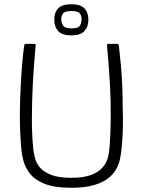

<svg xmlns="http://www.w3.org/2000/svg" viewBox="-20 -880 674 906"><path d="M317 6Q236 6 189.5 -13Q143 -32 121 -61Q99 -90 91 -119.5Q83 -149 81 -172Q77 -215 75 -265.5Q73 -316 74 -368Q75 -418 77.5 -469.5Q80 -521 84 -571Q88 -621 94 -664Q94 -667 96 -670Q98 -673 100 -673Q111 -673 121.5 -673Q132 -673 143 -673Q147 -673 148 -671.5Q149 -670 148 -664Q144 -624 141 -579.5Q138 -535 135 -487Q131 -406 130.5 -325.5Q130 -245 137 -177Q139 -159 144.5 -136Q150 -113 167 -91.5Q184 -70 219.5 -55.5Q255 -41 316 -41Q377 -41 412.5 -55.5Q448 -70 465.5 -91.5Q483 -113 489 -136Q495 -159 496 -177Q502 -244 502.5 -322Q503 -400 499 -479Q496 -529 492.5 -576Q489 -623 485 -664Q485 -670 486 -671.5Q487 -673 490 -673Q502 -673 512.5 -673Q523 -673 534 -673Q538 -673 539 -670Q540 -667 541 -664Q546 -621 550.5 -572Q555 -523 557 -472Q559 -421 559 -372Q561 -319 559.5 -267Q558 -215 553 -172Q551 -154 546.5 -131Q542 -108 529.5 -84Q517 -60 491.5 -39.5Q466 -19 423.5 -6.5Q381 6 317 6ZM397 -787Q397 -754 378.5 -733.5Q360 -713 317 -713Q273 -713 254.5 -733.5Q236 -754 236 -787Q236 -821 254.5 -840.5Q273 -860 317 -860Q360 -860 378.5 -840.5Q397 -821 397 -787ZM365 -790Q365 -806 356.5 -817Q348 -828 318 -828Q286 -828 277.5 -817Q269 -806 269 -790Q269 -775 277 -760.5Q285 -746 318 -746Q351 -746 358 -760.5Q365 -775 365 -790Z"/></svg>

Font: Glory Thin Light
Style: Regular
Weight: 300
Version: Version 1.011